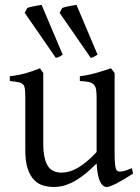

<svg xmlns="http://www.w3.org/2000/svg" viewBox="-20 -747 570 782"><path d="M522 -40Q503.9 -28.3 487.3 -18.3Q470.7 -8.3 456.5 -1Q442.4 6.3 431.6 10.5Q420.9 14.6 415 14.6Q397.9 14.6 387.2 -8.1Q376.5 -30.8 373.5 -81.1Q343.3 -50.8 318.1 -32Q293 -13.2 271.7 -2.9Q250.5 7.3 232.7 11Q214.8 14.6 199.2 14.6Q176.3 14.6 155.3 8.3Q134.3 2 118.2 -14.9Q102.1 -31.7 92.5 -61Q83 -90.3 83 -136.2V-347.2Q83 -370.6 81.5 -383.5Q80.1 -396.5 74 -403.1Q67.9 -409.7 55.2 -412.1Q42.5 -414.6 20 -417V-436.5Q37.6 -438.5 53 -441.4Q68.4 -444.3 82.8 -448.2Q97.2 -452.1 111.8 -457.3Q126.5 -462.4 142.6 -468.8L156.2 -449.7V-163.1Q156.2 -128.9 161.4 -106Q166.5 -83 176 -69.3Q185.5 -55.7 199.5 -49.8Q213.4 -43.9 231 -43.9Q246.6 -43.9 262.9 -48.6Q279.3 -53.2 296.6 -63.2Q314 -73.2 333 -89.1Q352.1 -105 373.5 -127.9V-347.2Q373.5 -369.1 371.3 -382.3Q369.1 -395.5 361.8 -402.8Q354.5 -410.2 341.1 -413.1Q327.6 -416 305.2 -417V-436.5Q340.3 -440.9 372.6 -450.2Q404.8 -459.5 432.1 -468.8L446.8 -449.7V-124Q446.8 -93.8 449 -74.7Q451.2 -55.7 458 -50.8Q463.9 -46.9 478 -49.1Q492.2 -51.3 517.1 -62ZM80.6 -694.8 91.3 -714.8Q96.7 -716.8 104 -718.5Q111.3 -720.2 119.4 -721.9Q127.4 -723.6 135.5 -724.9Q143.6 -726.1 149.4 -727.1L235.4 -524.4Q226.6 -518.6 221.7 -515.9Q216.8 -513.2 207.5 -511.2ZM222.7 -694.8 233.4 -714.8Q238.3 -716.8 245.8 -718.5Q253.4 -720.2 261.5 -721.9Q269.5 -723.6 277.6 -724.9Q285.6 -726.1 291.5 -727.1L377.4 -524.4Q367.7 -518.6 362.8 -515.9Q357.9 -513.2 349.6 -511.2Z"/></svg>

Font: Noto Serif Devanagari
Style: Bold
Weight: 700
Designer: Monotype Design Team
Foundry: Monotype Imaging Inc.
Version: Version 1.01